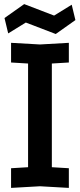

<svg xmlns="http://www.w3.org/2000/svg" viewBox="-20 -913 390 937"><path d="M34 4V-92L117 -97V-603L34 -608V-704L175 -696L316 -704V-608L233 -603V-97L316 -92V4L175 -4ZM20 -750 2 -825 98 -893 244 -837 330 -890 348 -815 252 -747 106 -803Z"/></svg>

Font: Tektur SemiCondensed Medium
Style: Regular
Weight: 500
Width: 4
Designer: Adam Jagosz
Foundry: Adam Jagosz
Version: Version 1.005;gftools[0.9.30]